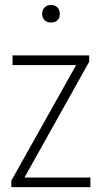

<svg xmlns="http://www.w3.org/2000/svg" viewBox="-20 -768 415 788"><path d="M80.5 -39.5H351V0H26.5V-26.5L292.5 -501H31.5V-540.5H346V-514.5ZM153 -711Q153 -727.5 163 -737.5Q173 -747.5 189.5 -747.5Q206 -747.5 215.8 -737.5Q225.5 -727.5 225.5 -711Q225.5 -694.5 215.8 -685Q206 -675.5 189.5 -675.5Q173 -675.5 163 -685Q153 -694.5 153 -711Z"/></svg>

Font: Encode Sans Condensed ExLight
Style: Regular
Weight: 275
Width: 3
Designer: Multiple Designers
Foundry: Impallari Type
Version: Version 2.000